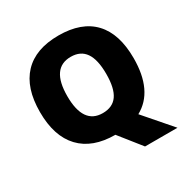

<svg xmlns="http://www.w3.org/2000/svg" viewBox="-186 -832 1115 1148"><g transform="rotate(-30 371.5 -258.0)"><path d="M371.6 -528.3Q236.6 -528.3 236.6 -334.4Q236.6 -140.5 370.6 -140.5Q439.3 -140.5 472.2 -187.6Q505.1 -234.6 505.1 -333.7Q505.1 -432.8 471.9 -480.5Q438.8 -528.3 371.6 -528.3ZM694.1 -333.7Q694.1 -107.2 550.6 -28.8L712.8 158.2H488.9L371.1 10.1V9.6L370.6 9.1Q213.9 9.1 130.7 -78.9Q47.5 -166.8 47.5 -333.7Q47.5 -500.5 130.4 -588Q213.3 -675.4 371.8 -675.4Q530.3 -675.4 612.2 -588.7Q694.1 -502 694.1 -333.7Z"/></g></svg>

Font: Khula ExtraBold
Style: Regular
Weight: 800
Designer: Erin McLaughlin, Steve Matteson
Version: Version 1.002;PS 1.0;hotconv 1.0.72;makeotf.lib2.5.5900; ttf